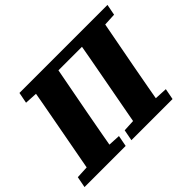

<svg xmlns="http://www.w3.org/2000/svg" viewBox="-149 -882 1112 1112"><g transform="rotate(-45 407.0 -326.0)"><path d="M-13 0 0 -68 140 -75H204L337 -68L324 0ZM63 0 129 -355Q143 -429 156.5 -503.5Q170 -578 183 -652H371L304 -298Q290 -223 276.5 -148.5Q263 -74 250 0ZM371 0 384 -68 520 -75H584L721 -68L708 0ZM443 0 509 -355Q523 -429 536.5 -503.5Q550 -578 563 -652H751L684 -298Q670 -223 656.5 -148.5Q643 -74 630 0ZM93 -585 106 -652H246L238 -577ZM276 -585 282 -652H634L627 -585ZM658 -577 666 -652H827L814 -585Z"/></g></svg>

Font: Source Serif 4 Black
Style: Italic
Weight: 900
Italic angle: -12°
Designer: Frank Grießhammer
Foundry: Adobe Systems Incorporated
Version: Version 4.004;hotconv 1.0.116;makeotfexe 2.5.65601